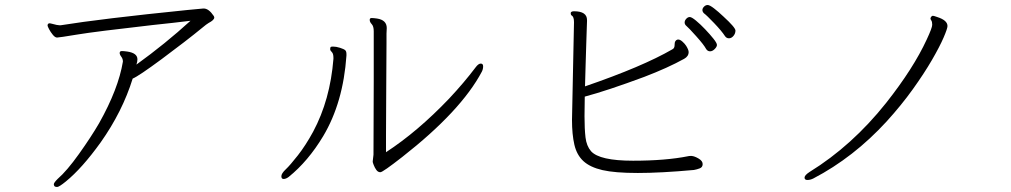

<svg xmlns="http://www.w3.org/2000/svg" viewBox="-20 -708 4040 767"><path d="M458 -497Q458 -490 464.5 -481.5Q471 -473 471 -462Q453 -353 376 -216Q344 -161 295.5 -93Q247 -25 210 7Q195 22 195 28Q195 31 197 35Q200 39 208 39Q216 39 243 17Q308 -36 382 -139Q469 -262 510 -394Q534 -404 626 -472Q668 -503 714 -538.5Q760 -574 783.5 -593.5Q807 -613 813 -616Q836 -628 836 -638Q836 -640 834 -644Q814 -674 794 -674H792Q774 -672 728 -668Q383 -633 222 -607H218Q209 -607 188 -613Q181 -615 179 -615Q170 -615 170 -606Q170 -603 176 -591.5Q182 -580 191 -569Q200 -558 208 -558Q216 -558 288.5 -570Q361 -582 590 -608Q676 -617 741 -625Q640 -533 525 -450Q529 -462 529 -471Q529 -496 489 -502Q475 -504 467.5 -504Q460 -504 459 -500Z M1523 -367 1524 -538V-574L1525 -596Q1525 -628 1486 -634Q1472 -636 1464.5 -636Q1457 -636 1457 -629V-628Q1457 -620 1465 -611.5Q1473 -603 1473 -583V-384L1472 -90L1469 -64V-61Q1469 -59 1473 -48.5Q1477 -38 1483.5 -29Q1490 -20 1499.5 -20Q1509 -20 1587 -81Q1822 -265 1905 -422Q1910 -432 1910 -443Q1910 -454 1900.5 -454Q1891 -454 1880 -439Q1834 -378 1774 -314Q1648 -182 1522 -100V-169ZM1364 -486V-492Q1364 -503 1359 -507.5Q1354 -512 1338.5 -517Q1323 -522 1310 -522Q1302 -522 1300.5 -519.5Q1299 -517 1299 -511.5Q1299 -506 1305.5 -500Q1312 -494 1312 -477V-473Q1299 -309 1231 -182Q1201 -127 1170 -87.5Q1139 -48 1121.5 -31.5Q1104 -15 1104 -4Q1104 7 1113 7Q1122 7 1133 -1Q1211 -64 1271 -164Q1351 -298 1364 -486Z M2876 -564Q2882 -555 2892 -555Q2902 -555 2910 -564.5Q2918 -574 2918 -586Q2918 -598 2870 -642Q2850 -661 2832.5 -674.5Q2815 -688 2807 -688Q2799 -688 2792.5 -681.5Q2786 -675 2786 -668Q2786 -661 2792 -655Q2803 -647 2833 -615.5Q2863 -584 2876 -564ZM2316 -322Q2406 -346 2554 -401Q2648 -437 2713 -473Q2731 -483 2731 -500Q2731 -509 2721 -525Q2716 -533 2706.5 -541.5Q2697 -550 2690 -550H2687Q2675 -547 2675 -531V-529Q2675 -515 2666 -511Q2547 -442 2317 -363Q2318 -407 2319.5 -451.5Q2321 -496 2322 -533Q2323 -570 2324 -594.5Q2325 -619 2325 -623V-628Q2325 -663 2273 -663Q2262 -663 2260 -657V-654Q2260 -648 2264 -646Q2273 -641 2273 -619L2265 -229Q2265 -171 2274.5 -130Q2284 -89 2310.5 -64.5Q2337 -40 2386.5 -28.5Q2436 -17 2528 -17Q2620 -17 2752 -29Q2764 -31 2775.5 -35.5Q2787 -40 2787 -52.5Q2787 -65 2771 -74.5Q2755 -84 2743 -85H2739Q2732 -85 2729 -84Q2639 -66 2509 -66Q2375 -66 2341 -104Q2323 -125 2319 -159Q2315 -193 2315 -244ZM2801 -512Q2807 -503 2816.5 -503Q2826 -503 2835 -512Q2844 -521 2844 -528.5Q2844 -536 2830 -553.5Q2816 -571 2797 -591Q2778 -611 2760.5 -625.5Q2743 -640 2735.5 -640Q2728 -640 2721.5 -633Q2715 -626 2715 -618Q2715 -610 2723 -603.5Q2731 -597 2761.5 -563Q2792 -529 2801 -512Z M3229 5Q3390 -79 3522 -223Q3581 -288 3626.5 -351.5Q3672 -415 3703 -468.5Q3734 -522 3749.5 -558Q3765 -594 3765 -604Q3765 -627 3724 -640Q3710 -645 3706.5 -645Q3703 -645 3700 -641Q3697 -637 3697 -634Q3697 -631 3700.5 -626Q3704 -621 3704 -609Q3704 -597 3682 -550Q3629 -435 3520 -297Q3384 -126 3214 -21Q3194 -8 3194 1.5Q3194 11 3205.5 11Q3217 11 3229 5Z"/></svg>

Font: LXGW WenKai Mono TC Light
Style: Regular
Weight: 300
Designer: LXGW / Fontworks Inc.
Foundry: LXGW / Fontworks Inc.
Version: Version 1.330